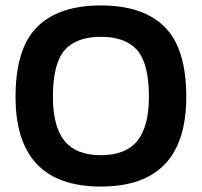

<svg xmlns="http://www.w3.org/2000/svg" viewBox="-20 -674 740 704"><path d="M350 10Q37 10 37 -319Q37 -496 116 -575Q195 -654 350 -654Q505 -654 584 -575Q663 -496 663 -319Q663 10 350 10ZM350 -105Q441 -105 483.5 -157.5Q526 -210 526 -319Q526 -440 483.5 -489.5Q441 -539 350 -539Q259 -539 216.5 -489.5Q174 -440 174 -319Q174 -210 216.5 -157.5Q259 -105 350 -105Z"/></svg>

Font: Kanit Medium
Style: Regular
Weight: 500
Designer: Katatrad Team
Foundry: CadsonDemak
Version: Version 2.000; ttfautohint (v1.8.3)